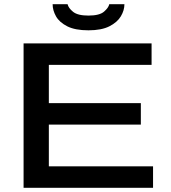

<svg xmlns="http://www.w3.org/2000/svg" viewBox="-20 -892 811 912"><path d="M400 -748Q337 -748 299.5 -767Q262 -786 246 -814.5Q230 -843 230 -872H301Q305 -854 327 -836Q349 -818 400 -818Q453 -818 474.5 -837Q496 -856 499 -872H571Q571 -843 554 -814.5Q537 -786 499.5 -767Q462 -748 400 -748ZM92 0V-686H700V-584H212V-402H649V-300H212V-102H707V0Z"/></svg>

Font: Archivo SemiExpanded Medium
Style: Regular
Weight: 500
Width: 6
Designer: Hector Gatti
Foundry: Omnibus-Type
Version: Version 2.001; ttfautohint (v1.8.3)